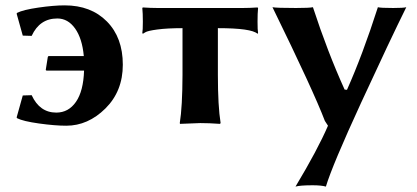

<svg xmlns="http://www.w3.org/2000/svg" viewBox="-20 -459 1555 716"><path d="M292.5 -250Q286.6 -315.4 260 -352.8Q233.4 -390.1 193.8 -390.1Q127.9 -390.1 98.1 -325.2L64.9 -326.2L42 -408.2L43.9 -411.1Q65.9 -422.4 123 -430.7Q180.2 -439 221.2 -439Q319.3 -439 378.7 -378.9Q438 -318.8 438 -217.8Q438 -118.7 373 -54.4Q308.1 9.8 227.1 9.8Q185.1 9.8 125.5 1.5Q65.9 -6.8 43.9 -18.1L42 -21L64.9 -103L98.1 -104Q127.9 -39.1 189.9 -39.1Q235.4 -39.1 263.2 -79.1Q291 -119.1 293.5 -195.8H154.8Q149.9 -195.8 150.9 -200.2L158.2 -246.1Q159.2 -250 162.1 -250Z M660.6 -354Q604.5 -354 567.4 -349.1Q530.3 -344.2 521.5 -338.4L512.7 -333L510.7 -335.9Q512.7 -345.7 512.7 -377.9Q512.7 -410.2 510.7 -429.2L512.7 -431.2Q542.5 -429.2 567.4 -429.2H885.7Q910.6 -429.2 940.4 -431.2L942.4 -429.2Q940.4 -410.2 940.4 -378.2Q940.4 -346.2 942.4 -335.9L940.4 -333Q917.5 -354 792.5 -354V-180.2Q792.5 -63 802.7 0L800.3 2.9Q760.3 0 726.6 0L651.4 2.9L650.4 0Q660.2 -60.1 660.6 -180.2Z M996.1 -432.1Q1010.3 -429.2 1084 -429.2Q1133.8 -429.2 1147 -432.1Q1201.2 -266.1 1265.1 -125L1273.9 -124Q1332 -253.9 1389.2 -432.1Q1398.9 -429.2 1446.3 -429.2Q1485.4 -429.2 1495.1 -432.1Q1435.1 -311 1327.1 -76.9Q1219.2 157.2 1195.3 236.8Q1178.2 231.9 1146 231.9Q1099.1 231.9 1082 236.8Q1165 98.6 1203.1 9.8L1191.4 -8.3Q1149.9 -117.7 996.1 -432.1Z"/></svg>

Font: Linux Biolinum O
Style: Bold
Weight: 700
Designer: Philipp H. Poll
Foundry: Philipp H. Poll
Version: Version 1.3.2